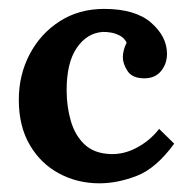

<svg xmlns="http://www.w3.org/2000/svg" viewBox="-20 -408 429 440"><path d="M207.9 12.1Q157.3 12.1 115.3 -10.5Q73.3 -33 48.2 -75.9Q23.1 -118.8 23.1 -179.3Q23.1 -236.2 47.9 -283.5Q72.6 -330.8 116.8 -359.2Q161 -387.6 218.6 -387.6Q290.1 -387.6 326.4 -355.9Q362.7 -324.2 362.7 -284.6Q362.7 -262.6 349.7 -245.9Q336.6 -229.2 312.4 -228.5Q283.8 -228.1 272.6 -244.8Q261.5 -261.5 261.5 -277.2Q261.5 -283.8 263.7 -293Q265.9 -302.2 270.3 -310.2Q264.8 -321.2 254.3 -326.5Q243.9 -331.9 233.2 -333.5Q222.6 -335.2 215.6 -334.8Q179.7 -332.6 156.2 -298.7Q132.7 -264.8 132.7 -201.3Q132.7 -163.9 142.3 -130.9Q151.8 -97.9 173.6 -77.2Q195.5 -56.5 232.1 -55Q263.7 -53.5 293.7 -69.7Q323.8 -85.8 344.7 -112.6L379.2 -78.8Q338.1 -22.4 293.7 -5.1Q249.4 12.1 207.9 12.1Z"/></svg>

Font: Parastoo
Style: Regular
Weight: 400
Foundry: Saber Rastikerdar (saber.rastikerdar@gmail.com)
Version: Version 3.000